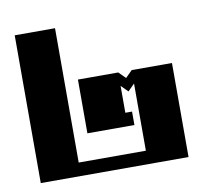

<svg xmlns="http://www.w3.org/2000/svg" viewBox="-58 -502 595 563"><g transform="rotate(-10 240.0 -220.0)"><path d="M20 -440H140V-40H340V-240L320 -220L300 -240V-160H320V-120H180V-280H300L320 -260L340 -280H460V0H20Z"/></g></svg>

Font: SOV_poster
Style: Bold
Weight: 700
Version: Version 1.00